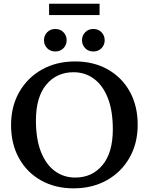

<svg xmlns="http://www.w3.org/2000/svg" viewBox="-20 -1018 814 1050"><path d="M391 -682Q492 -682 569.2 -638.5Q646.5 -595 689.8 -517Q733 -439 733 -336Q733 -233.5 688 -155Q643 -76.5 564 -32.2Q485 12 382.5 12Q281.5 12 204.2 -31.5Q127 -75 83.8 -153Q40.5 -231 40.5 -334Q40.5 -436.5 85.5 -515Q130.5 -593.5 209.5 -637.8Q288.5 -682 391 -682ZM391.5 -47Q483.5 -47 540.2 -114.8Q597 -182.5 597 -311Q597 -413 569.5 -482.5Q542 -552 493.5 -587.5Q445 -623 382 -623Q290 -623 233.2 -555.2Q176.5 -487.5 176.5 -359Q176.5 -257 204 -187.5Q231.5 -118 280 -82.5Q328.5 -47 391.5 -47ZM282.5 -736.5Q255 -736.5 237.8 -754.5Q220.5 -772.5 220.5 -798Q220.5 -823.5 237.8 -841.5Q255 -859.5 282.5 -859.5Q310 -859.5 327.2 -841.5Q344.5 -823.5 344.5 -798Q344.5 -772.5 327.2 -754.5Q310 -736.5 282.5 -736.5ZM490.5 -736.5Q463 -736.5 445.8 -754.5Q428.5 -772.5 428.5 -798Q428.5 -823.5 445.8 -841.5Q463 -859.5 490.5 -859.5Q518 -859.5 535.2 -841.5Q552.5 -823.5 552.5 -798Q552.5 -772.5 535.2 -754.5Q518 -736.5 490.5 -736.5ZM248.5 -935.5V-997.5H524.5V-935.5Z"/></svg>

Font: Newsreader Text SemiBold
Style: Regular
Weight: 600
Designer: Hugues Gentile
Foundry: Production Type
Version: Version 1.001